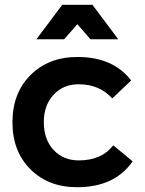

<svg xmlns="http://www.w3.org/2000/svg" viewBox="-20 -777 604 802"><path d="M303 -676 248 -613H132L240 -757H366L474 -613H358ZM453 -170 534 -103Q459 5 302 5Q182 5 107 -70Q32 -145 32 -266Q32 -388 107.5 -463.5Q183 -539 304 -539Q452 -539 528 -441L449 -366Q395 -425 309 -425Q244 -425 203.5 -381Q163 -337 163 -267Q163 -195 203.5 -151Q244 -107 309 -107Q405 -107 453 -170Z"/></svg>

Font: Montserrat arm Medium
Style: Regular
Weight: 500
Designer: Julieta Ulanovsky
Foundry: Julieta Ulanovsky
Version: Version 6.000;PS 006.000;hotconv 1.0.88;makeotf.lib2.5.64775